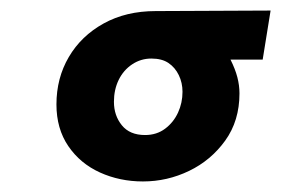

<svg xmlns="http://www.w3.org/2000/svg" viewBox="-20 -726 533 364"><path d="M251 -382Q207 -382 169.5 -399Q132 -416 109.5 -449Q87 -482 87 -528Q87 -578 110.5 -618Q134 -658 176.5 -681.5Q219 -705 275 -705L493 -706L478 -613H417Q426 -595 430 -579.5Q434 -564 434 -549Q434 -497 407 -459.5Q380 -422 338.5 -402Q297 -382 251 -382ZM255 -470Q277 -470 293 -482Q309 -494 317.5 -512.5Q326 -531 326 -552Q326 -569 319 -583.5Q312 -598 299.5 -606.5Q287 -615 267 -615Q247 -615 230.5 -604Q214 -593 205 -574.5Q196 -556 196 -533Q196 -507 211 -488.5Q226 -470 255 -470Z"/></svg>

Font: MuseoModerno Thin ExtraBold
Style: Italic
Weight: 800
Italic angle: -9°
Version: Version 1.003